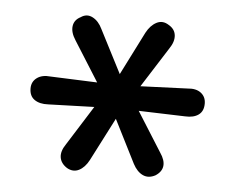

<svg xmlns="http://www.w3.org/2000/svg" viewBox="-36 -747 523 426"><g transform="rotate(5 225.5 -533.5)"><path d="M127 -365Q113 -374 111 -387.5Q109 -401 120 -417L188 -525L201 -506L73 -502Q54 -501 42.5 -509Q31 -517 31 -534Q31 -549 42.5 -557.5Q54 -566 73 -564L201 -559L189 -541L121 -649Q110 -666 112 -680Q114 -694 128 -701Q141 -710 154.5 -703Q168 -696 176 -679L231 -572H220L274 -679Q283 -696 296.5 -703Q310 -710 324 -701Q338 -693 339.5 -679Q341 -665 330 -649L262 -542L250 -559L378 -564Q397 -566 408 -557.5Q419 -549 419 -534Q419 -517 408 -509Q397 -501 378 -502L250 -506L262 -525L330 -417Q341 -401 339.5 -388Q338 -375 324 -366Q309 -358 296 -364Q283 -370 274 -387L220 -494H231L176 -387Q167 -370 154 -363.5Q141 -357 127 -365Z"/></g></svg>

Font: Nunito Medium
Style: Regular
Weight: 500
Designer: Vernon Adams
Foundry: Vernon Adams
Version: Version 3.601